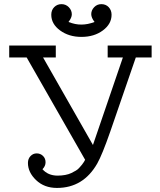

<svg xmlns="http://www.w3.org/2000/svg" viewBox="-20 -905 779 936"><path d="M24.9 -625V-683.1H252V-625H189.9L433.1 -198.2L579.1 -625H504.9V-683.1H719.2V-625H642.1L518.1 -265.1Q478 -149.9 454.1 -107.9Q386.2 11.2 257.8 11.2Q195.8 11.2 156 -26.9Q116.2 -64.9 116.2 -110.8Q116.2 -130.9 128.7 -144Q141.1 -157.2 158.9 -157.2Q176.8 -157.2 189.5 -145Q202.1 -132.8 202.1 -114Q202.1 -95.2 187 -80.1Q213.9 -49.3 259.8 -48.8Q279.8 -48.8 297.4 -52Q314.9 -55.2 327.9 -61.5Q340.8 -67.9 350.3 -73.5Q359.9 -79.1 367.9 -88.6Q376 -98.1 379.9 -102.5Q383.8 -106.9 389.4 -116Q395 -125 395 -126L109.9 -625ZM230 -833Q230 -856 244.4 -870.4Q258.8 -884.8 279.8 -884.8Q300.8 -884.8 315.4 -869.9Q330.1 -855 330.1 -835Q330.1 -818.8 314 -797.9Q347.2 -784.7 377 -785.2Q407.7 -785.2 440.9 -797.9Q424.8 -818.8 424.8 -835.9Q424.8 -855 439 -869.9Q453.1 -884.8 474.1 -884.8Q496.1 -884.8 510 -869.9Q523.9 -855 523.9 -833Q523.9 -788.1 481.4 -756.6Q439 -725.1 377 -725.1Q315.9 -725.1 272.9 -756.6Q230 -788.1 230 -833Z"/></svg>

Font: CMU Concrete
Style: Roman
Weight: 500
Version: Version 0.7.0